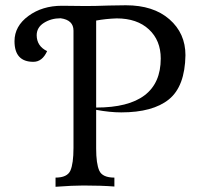

<svg xmlns="http://www.w3.org/2000/svg" viewBox="-20 -715 780 736"><path d="M192.9 1V-34.2Q237.8 -34.2 249.8 -61Q261.7 -87.9 261.7 -147.9V-597.7Q261.7 -638.2 212.4 -645Q176.3 -645 148.4 -627.4Q120.6 -609.9 120.6 -579.6Q121.1 -538.1 160.6 -519Q142.1 -478 107.9 -478Q35.6 -478 35.6 -557.1Q35.6 -614.7 88.9 -653.8Q142.1 -692.9 217.3 -692.9L309.1 -691.9Q345.2 -691.9 397 -693.8L462.4 -694.8Q567.9 -694.8 629.4 -641.1Q690.9 -587.4 690.9 -503.4Q689 -383.8 627.4 -334Q565.9 -284.2 444.8 -284.2Q401.4 -284.2 348.6 -293.9V-146Q348.6 -87.4 360.6 -60.8Q372.6 -34.2 418.5 -34.2V0Q368.7 -3.9 299.3 -3.9Q258.8 -3.9 192.9 1ZM348.6 -302.7Q596.2 -302.7 596.2 -490.7Q596.2 -560.1 550.8 -602.3Q505.4 -644.5 427.2 -644.5Q385.7 -643.1 348.6 -636.2Z"/></svg>

Font: Kelvinch
Style: Regular
Weight: 400
Designer: Paul James MIller
Foundry: High-Logic / Made with FontCreator
Version: Version 3.30 September 23, 2016